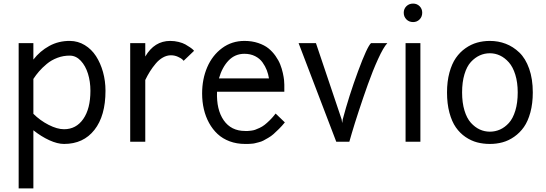

<svg xmlns="http://www.w3.org/2000/svg" viewBox="-20 -790 3043 1070"><path d="M166 259.8H84V-549.8H166V-458Q202.6 -505.4 254.6 -533.9Q306.6 -562.5 370.1 -562Q414.6 -561.5 452.4 -538.6Q490.2 -515.6 515.1 -477.1Q540 -438.5 554 -388.7Q567.9 -338.9 567.9 -284.2Q567.9 -144.5 506.3 -66.2Q444.8 12.2 336.9 12.2Q300.3 12.2 254.9 -8.5Q209.5 -29.3 166 -64ZM370.1 -480Q333.5 -480.5 299.8 -467.8Q266.1 -455.1 240.5 -433.6Q214.8 -412.1 197.8 -392.3Q180.7 -372.6 166 -350.1V-155.8Q203.1 -118.7 251 -94.2Q298.8 -69.8 336.9 -69.8Q404.3 -69.8 444.1 -127Q483.9 -184.1 483.9 -284.2Q483.9 -335.4 470.2 -379.4Q456.5 -423.3 430.2 -451.4Q403.8 -479.5 370.1 -480Z M705.6 -549.8H789.6V-475.1Q840.3 -562 928.7 -562Q952.6 -562 975.3 -556.4Q998 -550.8 1012.9 -542.5Q1027.8 -534.2 1039.3 -526.1Q1050.8 -518.1 1056.2 -512.7L1061.5 -506.8L1003.4 -451.2Q1000.5 -454.6 995.4 -459.7Q990.2 -464.8 971.9 -473.4Q953.6 -481.9 932.6 -481.9Q909.7 -481.9 887.7 -469.5Q865.7 -457 847.7 -435.5Q829.6 -414.1 815.7 -391.8Q801.8 -369.6 789.6 -344.2V0H705.6Z M1106.4 -269Q1106.4 -349.6 1135 -415.8Q1163.6 -481.9 1217.8 -522Q1272 -562 1342.3 -562Q1384.3 -562 1418.9 -550.3Q1453.6 -538.6 1476.1 -520.5Q1498.5 -502.4 1515.6 -478Q1532.7 -453.6 1541.7 -430.7Q1550.8 -407.7 1556.2 -383.3Q1561.5 -358.9 1563 -344Q1564.5 -329.1 1564.5 -317.9V-278.8H1189.5Q1185.5 -179.2 1226.8 -119.6Q1268.1 -60.1 1346.2 -60.1Q1356.9 -60.1 1361.1 -60.1Q1365.2 -60.1 1378.9 -61.8Q1392.6 -63.5 1401.6 -66.7Q1410.6 -69.8 1426 -76.9Q1441.4 -84 1454.3 -94Q1467.3 -104 1483.9 -120.4Q1500.5 -136.7 1516.1 -157.2L1567.4 -107.9Q1551.3 -87.9 1534.4 -71.3Q1517.6 -54.7 1504.2 -42.7Q1490.7 -30.8 1474.4 -21.5Q1458 -12.2 1447.8 -6.6Q1437.5 -1 1421.9 2.9Q1406.2 6.8 1399.7 8.5Q1393.1 10.3 1378.7 11.2Q1364.3 12.2 1361.6 12.2Q1358.9 12.2 1346.2 12.2Q1299.3 12.2 1260 -2.4Q1220.7 -17.1 1192.6 -43.2Q1164.6 -69.3 1145 -105Q1125.5 -140.6 1116 -181.9Q1106.4 -223.1 1106.4 -269ZM1342.3 -490.2Q1289.6 -490.2 1253.7 -452.6Q1217.8 -415 1200.2 -353H1479Q1475.1 -377 1466.8 -398.7Q1458.5 -420.4 1443.1 -442.1Q1427.7 -463.9 1401.6 -477.1Q1375.5 -490.2 1342.3 -490.2Z M1644 -549.8H1740.7L1883.8 -125L1886.7 -106Q1887.2 -104 1887.7 -108.4Q1888.2 -110.4 1888.7 -115.7Q1889.6 -124 1890.1 -125Q1924.3 -254.4 1975.3 -392.6Q2026.4 -530.8 2047.9 -549.8H2138.7Q2116.7 -526.4 2086.9 -460.9Q2057.1 -395.5 2030 -319.3Q2002.9 -243.2 1979 -170.2Q1955.1 -97.2 1940.9 -48.8L1926.8 0H1854Z M2240.2 -549.8H2322.8V0H2240.2ZM2230 -719.2Q2230 -740.7 2244.9 -755.4Q2259.8 -770 2282.2 -770Q2303.7 -770 2318.4 -755.4Q2333 -740.7 2333 -719.2Q2333 -696.8 2318.4 -681.9Q2303.7 -667 2282.2 -667Q2259.8 -667 2244.9 -681.9Q2230 -696.8 2230 -719.2Z M2471.2 -274.9Q2471.2 -335.9 2484.6 -385.3Q2498 -434.6 2520.5 -467Q2543 -499.5 2574 -521.2Q2605 -543 2638.9 -552.5Q2672.9 -562 2710 -562Q2756.8 -562 2798.3 -546.1Q2839.8 -530.3 2874.3 -497.3Q2908.7 -464.4 2929 -407.2Q2949.2 -350.1 2949.2 -274.9Q2949.2 -213.4 2935.8 -163.8Q2922.4 -114.3 2899.7 -82Q2877 -49.8 2845.9 -28.1Q2814.9 -6.3 2781.2 2.9Q2747.6 12.2 2710 12.2Q2672.4 12.2 2638.9 3.4Q2605.5 -5.4 2574.2 -26.6Q2543 -47.9 2520.5 -80.1Q2498 -112.3 2484.6 -162.1Q2471.2 -211.9 2471.2 -274.9ZM2865.2 -274.9Q2865.2 -330.6 2851.8 -373.8Q2838.4 -417 2815.9 -442.4Q2793.5 -467.8 2766.6 -480.5Q2739.7 -493.2 2710 -493.2Q2680.2 -493.2 2653.6 -481.2Q2627 -469.2 2604.2 -444.6Q2581.5 -419.9 2568.4 -376.2Q2555.2 -332.5 2555.2 -274.9Q2555.2 -217.8 2568.4 -174.3Q2581.5 -130.9 2604.2 -105.7Q2627 -80.6 2653.6 -68.4Q2680.2 -56.2 2710 -56.2Q2739.7 -56.2 2766.6 -68.1Q2793.5 -80.1 2815.9 -104.7Q2838.4 -129.4 2851.8 -173.1Q2865.2 -216.8 2865.2 -274.9Z"/></svg>

Font: Junction Regular
Style: Regular
Weight: 500
Designer: Caroline Hadilaksono
Foundry: Caroline Hadilaksono
Version: Version 1.056